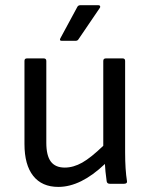

<svg xmlns="http://www.w3.org/2000/svg" viewBox="-20 -715 582 747"><path d="M220.2 -556.2Q210 -556.2 214.8 -565.9L280.8 -688Q284.2 -694.8 293 -694.8H362.8Q367.7 -694.8 369.4 -691.2Q371.1 -687.5 368.2 -684.1L285.2 -562Q281.7 -556.2 273.9 -556.2ZM207 12.2Q143.1 12.2 109.1 -30.8Q75.2 -73.7 75.2 -154.8V-478Q75.2 -487.8 85 -487.8H149.9Q160.2 -487.8 160.2 -478V-159.2Q160.2 -109.9 177.7 -86.4Q195.3 -63 231.9 -63Q265.6 -63 299.8 -82.3Q334 -101.6 381.8 -147.9V-478Q381.8 -487.8 392.1 -487.8H457Q466.8 -487.8 466.8 -478V-122.1Q466.8 -54.7 474.1 -9.8Q475.1 -5.4 471.9 -2.7Q468.8 0 462.9 0H407.2Q396.5 0 395 -9.8Q389.2 -51.3 388.2 -77.1Q294.4 12.2 207 12.2Z"/></svg>

Font: Sofia Sans
Style: Regular
Weight: 400
Designer: Botio Nikoltchev, Ani Petrova
Foundry: lettersoup
Version: Version 4.100